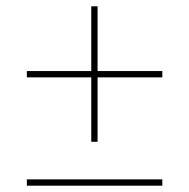

<svg xmlns="http://www.w3.org/2000/svg" viewBox="-20 -592 599 608"><path d="M269 -143H289V-347H494V-367H289V-572H269V-367H65V-347H269ZM65 -4H494V-24H65Z"/></svg>

Font: Noto Serif Display Thin
Style: Regular
Weight: 100
Designer: Monotype Design Team
Foundry: Monotype Imaging Inc.
Version: Version 2.009